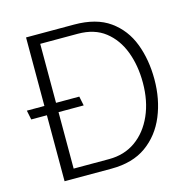

<svg xmlns="http://www.w3.org/2000/svg" viewBox="-101 -779 865 877"><g transform="rotate(-15 331.5 -340.0)"><path d="M272 -312 263 -356H15L24 -312ZM320 0Q420 0 485 -46.5Q550 -93 582.5 -171.5Q615 -250 615 -344Q615 -437 586 -513Q557 -589 493.5 -634.5Q430 -680 325 -680H98V0ZM331 -635Q409 -635 459.5 -595.5Q510 -556 535 -490Q560 -424 560 -343Q560 -256 530 -188.5Q500 -121 446.5 -83Q393 -45 321 -45H153V-635Z"/></g></svg>

Font: Catamaran ExtraLight
Style: Regular
Weight: 250
Designer: Pria Ravichandran
Version: Version 2.000